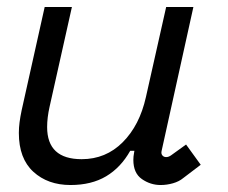

<svg xmlns="http://www.w3.org/2000/svg" viewBox="-20 -516 652 550"><path d="M182 14Q117 14 75.5 -24Q34 -62 34 -135Q34 -150 36 -165.5Q38 -181 42 -200L108 -496H186L122 -210Q115 -179 115 -152Q115 -60 214 -60Q283 -60 331.5 -108.5Q380 -157 398 -238L456 -496H534L443 -84Q441 -76 445 -71Q449 -66 456 -66Q463 -66 470 -71L513 -102L555 -44L505 -6Q493 4 475.5 9Q458 14 440 14Q411 14 386.5 -3Q362 -20 362 -58Q362 -63 362.5 -68Q363 -73 364 -78L365 -84H353Q326 -36 284 -11Q242 14 182 14Z"/></svg>

Font: Space Mono
Style: Italic
Weight: 400
Italic angle: -12°
Monospace: yes
Designer: Colophon Foundry + Benjamin Critton
Foundry: Colophon Foundry & Benjamin Critton
Version: Version 1.003; ttfautohint (v1.8.4.7-5d5b)